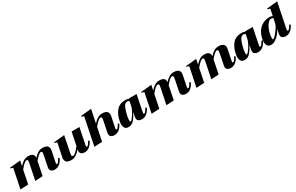

<svg xmlns="http://www.w3.org/2000/svg" viewBox="234 -2324 6100 3958"><g transform="rotate(-30 3284.0 -345.5)"><path d="M1069 -149Q1039 -80 986.5 -35Q934 10 866 10Q823 10 791 -9.5Q759 -29 759 -76Q759 -89 762 -105L814 -362Q821 -394 821 -416Q821 -435 813.5 -442Q806 -449 790 -449Q767 -449 727.5 -414.5Q688 -380 643 -324L577 0L397 10L473 -362Q481 -400 481 -417Q481 -435 473.5 -442Q466 -449 449 -449Q425 -449 384.5 -412.5Q344 -376 298 -318L233 0L44 10L139 -452Q120 -456 78 -472L81 -486L337 -511L312 -389Q355 -440 408 -473.5Q461 -507 521 -507Q664 -507 655 -391Q697 -441 749.5 -474Q802 -507 862 -507Q932 -507 968.5 -480Q1005 -453 1005 -401Q1005 -381 1001 -364L950 -115Q946 -95 946 -89Q946 -68 962 -68Q990 -68 1041 -165Z M1782 -149Q1751 -80 1698.5 -35Q1646 10 1578 10Q1536 10 1504 -9.5Q1472 -29 1472 -76Q1472 -89 1475 -105L1477 -117Q1433 -63 1378.5 -26.5Q1324 10 1261 10Q1118 10 1118 -96Q1118 -116 1122 -133L1188 -452Q1171 -456 1127 -472L1130 -486L1385 -511L1309 -135Q1302 -103 1302 -82Q1302 -62 1309.5 -55Q1317 -48 1334 -48Q1359 -48 1401 -87Q1443 -126 1492 -189L1554 -498H1741L1663 -115Q1659 -95 1659 -88Q1659 -68 1674 -68Q1690 -68 1711.5 -96.5Q1733 -125 1754 -165Z M2488 -149Q2458 -80 2405.5 -35Q2353 10 2285 10Q2242 10 2210 -9.5Q2178 -29 2178 -76Q2178 -89 2181 -105L2233 -362Q2241 -400 2241 -417Q2241 -435 2233.5 -442Q2226 -449 2209 -449Q2185 -449 2144.5 -412.5Q2104 -376 2058 -318L1993 0L1804 10L1937 -643Q1911 -651 1879 -664L1882 -678L2136 -703L2072 -389Q2172 -507 2281 -507Q2351 -507 2387.5 -480Q2424 -453 2424 -401Q2424 -381 2420 -364L2369 -115Q2366 -102 2366 -90Q2366 -68 2381 -68Q2408 -68 2461 -165Z M2512 -116Q2512 -150 2521 -193Q2546 -324 2619.5 -415.5Q2693 -507 2845 -507Q2867 -507 2886 -501.5Q2905 -496 2914 -485L2917 -498H3101L3024 -115Q3021 -102 3021 -90Q3021 -68 3036 -68Q3052 -68 3073.5 -96.5Q3095 -125 3116 -165L3144 -149Q3113 -80 3060.5 -35Q3008 10 2940 10Q2897 10 2865 -9.5Q2833 -29 2833 -76Q2833 -89 2836 -105L2857 -209Q2807 -113 2752.5 -51Q2698 11 2623 11Q2563 11 2537.5 -24.5Q2512 -60 2512 -116ZM2878 -324 2902 -442Q2896 -451 2883 -456Q2870 -461 2856 -461Q2799 -461 2765 -386Q2731 -311 2708 -198Q2704 -181 2700.5 -154Q2697 -127 2697 -105Q2697 -68 2709 -68Q2730 -68 2767.5 -117Q2805 -166 2838 -229Q2871 -292 2878 -324Z M4191 -149Q4161 -80 4108.5 -35Q4056 10 3988 10Q3945 10 3913 -9.5Q3881 -29 3881 -76Q3881 -89 3884 -105L3936 -362Q3943 -394 3943 -416Q3943 -435 3935.5 -442Q3928 -449 3912 -449Q3889 -449 3849.5 -414.5Q3810 -380 3765 -324L3699 0L3519 10L3595 -362Q3603 -400 3603 -417Q3603 -435 3595.5 -442Q3588 -449 3571 -449Q3547 -449 3506.5 -412.5Q3466 -376 3420 -318L3355 0L3166 10L3261 -452Q3242 -456 3200 -472L3203 -486L3459 -511L3434 -389Q3477 -440 3530 -473.5Q3583 -507 3643 -507Q3786 -507 3777 -391Q3819 -441 3871.5 -474Q3924 -507 3984 -507Q4054 -507 4090.5 -480Q4127 -453 4127 -401Q4127 -381 4123 -364L4072 -115Q4068 -95 4068 -89Q4068 -68 4084 -68Q4112 -68 4163 -165Z M5259 -149Q5229 -80 5176.5 -35Q5124 10 5056 10Q5013 10 4981 -9.5Q4949 -29 4949 -76Q4949 -89 4952 -105L5004 -362Q5011 -394 5011 -416Q5011 -435 5003.5 -442Q4996 -449 4980 -449Q4957 -449 4917.5 -414.5Q4878 -380 4833 -324L4767 0L4587 10L4663 -362Q4671 -400 4671 -417Q4671 -435 4663.5 -442Q4656 -449 4639 -449Q4615 -449 4574.5 -412.5Q4534 -376 4488 -318L4423 0L4234 10L4329 -452Q4310 -456 4268 -472L4271 -486L4527 -511L4502 -389Q4545 -440 4598 -473.5Q4651 -507 4711 -507Q4854 -507 4845 -391Q4887 -441 4939.5 -474Q4992 -507 5052 -507Q5122 -507 5158.5 -480Q5195 -453 5195 -401Q5195 -381 5191 -364L5140 -115Q5136 -95 5136 -89Q5136 -68 5152 -68Q5180 -68 5231 -165Z M5277 -116Q5277 -150 5286 -193Q5311 -324 5384.5 -415.5Q5458 -507 5610 -507Q5632 -507 5651 -501.5Q5670 -496 5679 -485L5682 -498H5866L5789 -115Q5786 -102 5786 -90Q5786 -68 5801 -68Q5817 -68 5838.5 -96.5Q5860 -125 5881 -165L5909 -149Q5878 -80 5825.5 -35Q5773 10 5705 10Q5662 10 5630 -9.5Q5598 -29 5598 -76Q5598 -89 5601 -105L5622 -209Q5572 -113 5517.5 -51Q5463 11 5388 11Q5328 11 5302.5 -24.5Q5277 -60 5277 -116ZM5643 -324 5667 -442Q5661 -451 5648 -456Q5635 -461 5621 -461Q5564 -461 5530 -386Q5496 -311 5473 -198Q5469 -181 5465.5 -154Q5462 -127 5462 -105Q5462 -68 5474 -68Q5495 -68 5532.5 -117Q5570 -166 5603 -229Q5636 -292 5643 -324Z M5906 -116Q5906 -150 5915 -193Q5930 -269 5971.5 -339Q6013 -409 6088 -455.5Q6163 -502 6269 -502Q6308 -502 6336 -485L6368 -643Q6349 -648 6308 -663L6312 -678L6566 -703L6446 -115Q6444 -99 6444 -93Q6444 -68 6461 -68Q6489 -68 6540 -165L6568 -149Q6538 -80 6485.5 -35Q6433 10 6365 10Q6322 10 6290 -9.5Q6258 -29 6258 -76Q6258 -89 6261 -105L6282 -209Q6256 -158 6214.5 -107.5Q6173 -57 6121.5 -22.5Q6070 12 6017 12Q5957 12 5931.5 -23.5Q5906 -59 5906 -116ZM6302 -324 6326 -442Q6307 -456 6279 -456Q6239 -456 6203 -416.5Q6167 -377 6140.5 -317.5Q6114 -258 6102 -198Q6098 -181 6094.5 -154Q6091 -127 6091 -105Q6091 -68 6103 -68Q6124 -68 6169.5 -118Q6215 -168 6255.5 -230.5Q6296 -293 6302 -324Z"/></g></svg>

Font: Trirong Black
Style: Italic
Weight: 900
Italic angle: -12°
Designer: Katatrad Team
Foundry: CadsonDemak
Version: Version 1.001